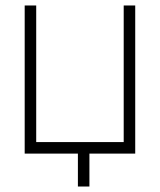

<svg xmlns="http://www.w3.org/2000/svg" viewBox="-20 -560 583 700"><path d="M264 120V0H70V-540H112V-42H431V-540H473V0H306V120Z"/></svg>

Font: Hauora
Style: Regular
Weight: 400
Designer: Wayne Shih
Foundry: WCYS
Version: Version 1.001